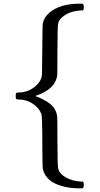

<svg xmlns="http://www.w3.org/2000/svg" viewBox="-20 -770 540 1040"><path d="M434 231Q434 244 428 250H410Q334 250 279.5 224.5Q225 199 212 145Q210 138 209 0Q209 -21 209 -53Q208 -142 204 -153Q203 -154 203 -155Q191 -186 157 -208.5Q123 -231 82 -231Q71 -231 68 -234Q65 -237 65 -250Q65 -263 68 -266Q71 -269 82 -269Q123 -269 157 -291.5Q191 -314 203 -345Q207 -357 207.5 -370Q208 -383 209 -501Q210 -638 212 -645Q220 -677 244 -698Q270 -724 324 -740Q361 -748 377 -749Q379 -749 390.5 -749.5Q402 -750 408 -750H428Q434 -744 434 -732Q434 -719 431 -716Q429 -713 415 -713Q359 -710 322 -681Q302 -666 296 -647Q291 -634 291 -499Q291 -369 290 -363Q280 -285 170 -250Q221 -232 253 -206Q285 -180 290 -137Q291 -131 291 -1Q291 134 296 147Q306 175 340 193Q374 211 415 213Q429 213 431 216Q434 219 434 231Z"/></svg>

Font: KaTeX_Main
Style: Regular
Weight: 400
Version: Version 1.1; ttfautohint (v1.3)